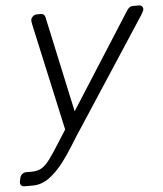

<svg xmlns="http://www.w3.org/2000/svg" viewBox="-82 -565 679 801"><g transform="rotate(-5 258.0 -165.0)"><path d="M-11 190Q-21 190 -26 184Q-31 178 -29 168L-26 154Q-24 144 -16.5 138Q-9 132 1 132H24Q48 132 65 122Q82 112 100 88Q118 64 144 22L480 -505Q485 -512 490.5 -516Q496 -520 506 -520H530Q538 -520 543 -514Q548 -508 546 -500Q545 -495 536 -480L245 -34Q224 -3 200.5 35.5Q177 74 149.5 109.5Q122 145 90.5 167.5Q59 190 23 190ZM181 -17 79 -480Q76 -495 77 -500Q79 -508 86 -514Q93 -520 101 -520H117Q127 -520 131.5 -515.5Q136 -511 137 -505L226 -94Z"/></g></svg>

Font: Rubik Light
Style: Italic
Weight: 300
Italic angle: -12°
Designer: Hubert and Fischer
Foundry: Hubert and Fischer
Version: Version 2.300;gftools[0.9.30]